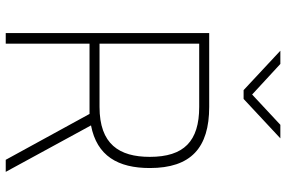

<svg xmlns="http://www.w3.org/2000/svg" viewBox="-180 -794 974 653"><g transform="rotate(90 306.5 -467.0)"><path d="M513 -490C513 -386 470 -319 343 -319H128V-658H343C460 -658 513 -606 513 -490ZM523 0H564L406 -290C510 -310 551 -382 551 -490C551 -630 482 -692 343 -692H92V0H128V-285H367ZM316 -809 450 -934H404L301 -838L197 -934H152L286 -809Z"/></g></svg>

Font: RazerF5 Thin
Style: Regular
Weight: 250
Foundry: Razer Inc.
Version: Version 2